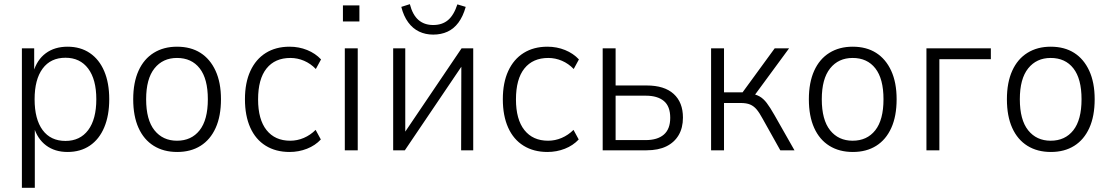

<svg xmlns="http://www.w3.org/2000/svg" viewBox="-20 -721 5329 921"><path d="M85 180V-489H144V-375H140Q157 -434 199.5 -465.5Q242 -497 304 -497Q366 -497 411 -466.5Q456 -436 480 -379.5Q504 -323 504 -245Q504 -167 480 -110Q456 -53 411 -22.5Q366 8 304 8Q243 8 201 -23.5Q159 -55 142 -113H147V180ZM294 -45Q364 -45 403 -97Q442 -149 442 -245Q442 -340 403 -392Q364 -444 294 -444Q223 -444 184.5 -392Q146 -340 146 -245Q146 -149 184.5 -97Q223 -45 294 -45Z M830 8Q765 8 717.5 -21.5Q670 -51 644.5 -107.5Q619 -164 619 -245Q619 -325 644.5 -381.5Q670 -438 717.5 -467.5Q765 -497 829 -497Q895 -497 941.5 -467.5Q988 -438 1014 -381.5Q1040 -325 1040 -245Q1040 -164 1014.5 -107.5Q989 -51 942 -21.5Q895 8 830 8ZM829 -46Q898 -46 937.5 -96Q977 -146 977 -245Q977 -343 938 -393Q899 -443 829 -443Q761 -443 721 -393Q681 -343 681 -245Q681 -146 721 -96Q761 -46 829 -46Z M1369 8Q1303 8 1254.5 -22Q1206 -52 1180.5 -109Q1155 -166 1155 -245Q1155 -324 1181 -380.5Q1207 -437 1255 -467Q1303 -497 1369 -497Q1414 -497 1453.5 -481Q1493 -465 1520 -436L1495 -390Q1470 -416 1438.5 -429.5Q1407 -443 1373 -443Q1299 -443 1258.5 -392.5Q1218 -342 1218 -244Q1218 -148 1258.5 -97Q1299 -46 1372 -46Q1406 -46 1437.5 -59.5Q1469 -73 1494 -98L1519 -52Q1492 -23 1452.5 -7.5Q1413 8 1369 8Z M1625 -618V-695H1704V-618ZM1634 0V-489H1696V0Z M1866 0V-489H1924V-63H1906L2194 -489H2250V0H2192L2193 -426H2210L1922 0ZM2058 -555Q2021 -555 1990.5 -569.5Q1960 -584 1938 -614Q1916 -644 1905 -688L1946 -701Q1959 -650 1987 -625.5Q2015 -601 2058 -601Q2101 -601 2129 -624.5Q2157 -648 2174 -700L2214 -688Q2201 -642 2179 -612.5Q2157 -583 2126.5 -569Q2096 -555 2058 -555Z M2606 8Q2540 8 2491.5 -22Q2443 -52 2417.5 -109Q2392 -166 2392 -245Q2392 -324 2418 -380.5Q2444 -437 2492 -467Q2540 -497 2606 -497Q2651 -497 2690.5 -481Q2730 -465 2757 -436L2732 -390Q2707 -416 2675.5 -429.5Q2644 -443 2610 -443Q2536 -443 2495.5 -392.5Q2455 -342 2455 -244Q2455 -148 2495.5 -97Q2536 -46 2609 -46Q2643 -46 2674.5 -59.5Q2706 -73 2731 -98L2756 -52Q2729 -23 2689.5 -7.5Q2650 8 2606 8Z M2871 0V-489H2933V-311H3082Q3167 -311 3211.5 -270.5Q3256 -230 3256 -157Q3256 -108 3235.5 -73Q3215 -38 3176.5 -19Q3138 0 3081 0ZM2933 -49H3077Q3134 -49 3164.5 -75.5Q3195 -102 3195 -156Q3195 -211 3164.5 -236.5Q3134 -262 3078 -262H2933Z M3391 0V-489H3453V-278H3542L3696 -489H3765L3593 -255L3577 -273Q3605 -269 3623.5 -258.5Q3642 -248 3658 -227Q3674 -206 3695 -169L3791 0H3723L3638 -152Q3623 -180 3609.5 -196Q3596 -212 3578.5 -219.5Q3561 -227 3532 -227H3453V0Z M4071 8Q4006 8 3958.5 -21.5Q3911 -51 3885.5 -107.5Q3860 -164 3860 -245Q3860 -325 3885.5 -381.5Q3911 -438 3958.5 -467.5Q4006 -497 4070 -497Q4136 -497 4182.5 -467.5Q4229 -438 4255 -381.5Q4281 -325 4281 -245Q4281 -164 4255.5 -107.5Q4230 -51 4183 -21.5Q4136 8 4071 8ZM4070 -46Q4139 -46 4178.5 -96Q4218 -146 4218 -245Q4218 -343 4179 -393Q4140 -443 4070 -443Q4002 -443 3962 -393Q3922 -343 3922 -245Q3922 -146 3962 -96Q4002 -46 4070 -46Z M4424 0V-489H4733V-437H4486V0Z M5021 8Q4956 8 4908.5 -21.5Q4861 -51 4835.5 -107.5Q4810 -164 4810 -245Q4810 -325 4835.5 -381.5Q4861 -438 4908.5 -467.5Q4956 -497 5020 -497Q5086 -497 5132.5 -467.5Q5179 -438 5205 -381.5Q5231 -325 5231 -245Q5231 -164 5205.5 -107.5Q5180 -51 5133 -21.5Q5086 8 5021 8ZM5020 -46Q5089 -46 5128.5 -96Q5168 -146 5168 -245Q5168 -343 5129 -393Q5090 -443 5020 -443Q4952 -443 4912 -393Q4872 -343 4872 -245Q4872 -146 4912 -96Q4952 -46 5020 -46Z"/></svg>

Font: Nunito Sans 10pt SemiCondensed Light
Style: Regular
Weight: 300
Width: 4
Designer: Vernon Adams
Foundry: Vernon Adams
Version: Version 3.101;gftools[0.9.27]